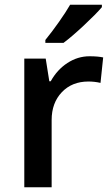

<svg xmlns="http://www.w3.org/2000/svg" viewBox="-20 -786 471 806"><path d="M356 -549.8Q390.6 -549.8 413.1 -544.9L401.9 -438Q377.4 -443.8 351.1 -443.8Q282.2 -443.8 239.5 -398.9Q196.8 -354 196.8 -282.2V0H82V-540H171.9L187 -444.8H192.9Q219.7 -493.2 262.9 -521.5Q306.2 -549.8 356 -549.8ZM170.4 -606V-618.2Q198.2 -652.3 227.8 -694.3Q257.3 -736.3 274.4 -766.1H407.7V-755.9Q382.3 -726.1 331.8 -679Q281.2 -631.8 246.6 -606Z"/></svg>

Font: f0_41264          
Style: Regular
Weight: 600
Foundry: Ascender Corporation
Version: Version 1.10